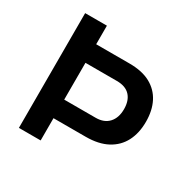

<svg xmlns="http://www.w3.org/2000/svg" viewBox="-153 -840 995 994"><g transform="rotate(30 345.0 -343.0)"><path d="M81 0V-686H211V-575H410Q486 -575 535.5 -548Q585 -521 610 -472Q635 -423 635 -356Q635 -288 609 -238Q583 -188 531.5 -160.5Q480 -133 403 -133H211V0ZM211 -244H399Q449 -244 476.5 -274Q504 -304 504 -356Q504 -407 477.5 -435.5Q451 -464 399 -464H211Z"/></g></svg>

Font: Archivo Variable SemiBold
Style: Regular
Weight: 600
Designer: Hector Gatti
Foundry: Omnibus-Type
Version: Version 2.001